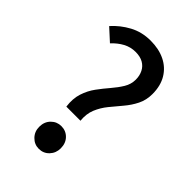

<svg xmlns="http://www.w3.org/2000/svg" viewBox="-210 -763 856 856"><g transform="rotate(45 218.0 -335.0)"><path d="M158 -208Q152 -253 163.5 -288.5Q175 -324 196 -352.5Q217 -381 239 -406.5Q261 -432 276.5 -457.5Q292 -483 292 -512Q292 -537 282 -557Q272 -577 252.5 -588Q233 -599 204 -599Q173 -599 146 -584.5Q119 -570 96 -545L39 -597Q72 -634 116.5 -658Q161 -682 216 -682Q268 -682 307 -663Q346 -644 368 -607.5Q390 -571 390 -519Q390 -481 374.5 -450Q359 -419 336 -392Q313 -365 291 -338Q269 -311 256 -279.5Q243 -248 247 -208ZM204 12Q176 12 156 -8.5Q136 -29 136 -59Q136 -91 156 -111Q176 -131 204 -131Q233 -131 252.5 -111Q272 -91 272 -59Q272 -29 252.5 -8.5Q233 12 204 12Z"/></g></svg>

Font: Assistant ExtraLight SemiBold
Style: Regular
Weight: 600
Version: Version 3.000